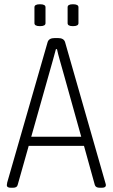

<svg xmlns="http://www.w3.org/2000/svg" viewBox="-20 -881 530 903"><path d="M31 2Q12 2 12 -10Q12 -12 14 -23L204 -683Q210 -702 237 -702H253Q280 -702 286 -683L475 -23Q478 -14 478 -10Q478 2 459 2H449Q430 2 426 -11L375 -195H115L63 -11Q60 2 41 2ZM209 -528 127 -238H362L281 -528Q271 -564 261.5 -597Q252 -630 248 -650H243Q238 -630 228.5 -597Q219 -564 209 -528ZM323 -758Q298 -758 298 -772V-847Q298 -861 323 -861Q349 -861 349 -847V-772Q349 -758 323 -758ZM168 -758Q142 -758 142 -772V-847Q142 -861 168 -861Q194 -861 194 -847V-772Q194 -758 168 -758Z"/></svg>

Font: Asap Condensed ExtraLight
Style: Regular
Weight: 200
Width: 3
Designer: Pablo Cosgaya
Foundry: Omnibus-Type
Version: Version 3.001; ttfautohint (v1.8.4.7-5d5b)